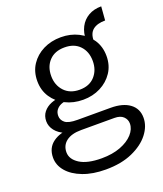

<svg xmlns="http://www.w3.org/2000/svg" viewBox="-148 -667 860 1011"><g transform="rotate(-20 282.0 -162.0)"><path d="M270 246Q197 246 142.8 225.2Q88.5 204.5 58.8 169.8Q29 135 29 93Q29 37.5 69.8 8.2Q110.5 -21 175 -21L218 6Q164 6 134.5 28.5Q105 51 105 90Q105 129 147.2 156Q189.5 183 270 183Q330 183 375.2 165.8Q420.5 148.5 445.8 120.5Q471 92.5 471 61Q471 38.5 454.2 22.2Q437.5 6 404 6H218Q169.5 6 134.2 -8.5Q99 -23 80 -47.2Q61 -71.5 61 -100Q61 -130 77.8 -151Q94.5 -172 122 -183Q149.5 -194 181 -194L196 -165Q181 -165 165.8 -158.2Q150.5 -151.5 140.2 -138.2Q130 -125 130 -105Q130 -82 149 -66.5Q168 -51 218 -51H404Q472 -51 510.5 -22.5Q549 6 549 57Q549 104 515.5 147.2Q482 190.5 419.5 218.2Q357 246 270 246ZM284 -140Q229 -140 185 -162.2Q141 -184.5 115 -223.8Q89 -263 89 -315Q89 -367.5 115 -406.8Q141 -446 185 -468Q229 -490 284 -490Q337.5 -490 381.2 -468Q425 -446 451 -406.8Q477 -367.5 477 -315Q477 -263 451 -223.8Q425 -184.5 381.2 -162.2Q337.5 -140 284 -140ZM284 -196Q339 -196 369.5 -230Q400 -264 400 -315Q400 -367.5 369.2 -400.2Q338.5 -433 284 -433Q229 -433 198 -400.2Q167 -367.5 167 -315Q167 -264 198.2 -230Q229.5 -196 284 -196ZM441 -414 404 -429Q404 -471 420.5 -502.8Q437 -534.5 467.5 -552.2Q498 -570 540 -570L534 -493Q489 -493 465 -473.8Q441 -454.5 441 -414Z"/></g></svg>

Font: Karla ExtraLight
Style: Regular
Weight: 400
Version: Version 2.001